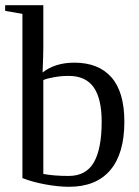

<svg xmlns="http://www.w3.org/2000/svg" viewBox="-20 -714 540 744"><path d="M374 -242.2Q374 -332 342.8 -376Q311.5 -419.9 246.1 -419.9Q217.3 -419.9 189 -414.8Q160.6 -409.7 147.9 -403.8V-40Q189 -32.2 246.1 -32.2Q313.5 -32.2 343.8 -85Q374 -137.7 374 -242.2ZM66.9 -660.2 0 -671.9V-693.8H147.9V-529.8Q147.9 -503.4 145 -433.1Q193.8 -471.2 268.1 -471.2Q361.8 -471.2 411.9 -414.3Q461.9 -357.4 461.9 -242.2Q461.9 -118.7 407 -54.4Q352.1 9.8 248 9.8Q206.1 9.8 155.5 0.5Q105 -8.8 66.9 -23.9Z"/></svg>

Font: Liberation Serif
Style: Regular
Weight: 400
Designer: Steve Matteson
Foundry: Ascender Corporation
Version: Version 2.1.5